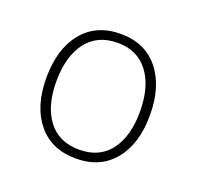

<svg xmlns="http://www.w3.org/2000/svg" viewBox="-74 -805 520 507"><g transform="rotate(20 185.5 -551.0)"><path d="M186 -376Q117 -376 78.5 -423Q40 -470 40 -550Q40 -631 78.5 -678.5Q117 -726 186 -726Q254 -726 292.5 -678.5Q331 -631 331 -550Q331 -470 292.5 -423Q254 -376 186 -376ZM186 -401Q243 -401 273 -441Q303 -481 303 -550Q303 -620 272.5 -660.5Q242 -701 186 -701Q129 -701 98.5 -660.5Q68 -620 68 -550Q68 -481 98.5 -441Q129 -401 186 -401Z"/></g></svg>

Font: Geist Thin
Style: Regular
Weight: 400
Designer: Basement.studio, Andrés Briganti, Mateo Zaragoza
Foundry: Basement.studio, Vercel, Andrés Briganti, Guido Ferreyra, Mateo Zaragoza
Version: Version 1.401